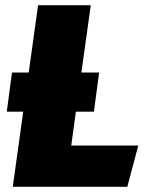

<svg xmlns="http://www.w3.org/2000/svg" viewBox="-20 -716 577 736"><path d="M253 -158 271 -288H340L360 -438H292L328 -696H126L90 -438H26L6 -288H69L29 0H468L510 -158Z"/></svg>

Font: Fira Sans Heavy
Style: Italic
Weight: 900
Italic angle: -8°
Designer: bBox Type GmbH & Carrois Corporate GbR & Edenspiekermann AG
Foundry: bBox Type GmbH & Carrois Corporate GbR & Edenspiekermann AG
Version: Version 4.301;PS 004.301;hotconv 1.0.88;makeotf.lib2.5.64775